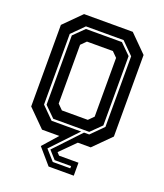

<svg xmlns="http://www.w3.org/2000/svg" viewBox="-158 -804 932 1093"><g transform="rotate(20 308.0 -258.0)"><path d="M229.5 -141.5H386.5L417 -172V-528L386.5 -558.5H229.5L199 -528V-172ZM194.5 -66H422.5L494.5 -138V-566L422.5 -638H194.5L122.5 -566V-138ZM199.5 -80 136.5 -142V-562L199.5 -624H417.5L480.5 -562V-142L417.5 -80ZM373.5 -66 226 90 281 152H387V138.5H287.5L244 90L391 -66ZM455.5 -700 558.5 -597V-103L455.5 0H377.5L287.5 90L302.5 106H420V184.5H267.5L186 90L265.5 0H160.5L57.5 -103V-597L160.5 -700Z"/></g></svg>

Font: Tourney Thin
Style: Regular
Weight: 100
Designer: Tyler Finck
Foundry: Etcetera Type Co
Version: Version 1.015